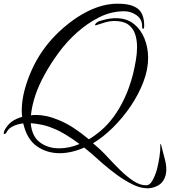

<svg xmlns="http://www.w3.org/2000/svg" viewBox="-80 -702 907 1024"><path d="M701 302Q666 301 625 280.5Q584 260 543.5 230.5Q503 201 467.5 170Q432 139 409 118L369 85Q301 115 238 115Q169 115 116 77.5Q63 40 44 -44Q12 -40 -11 -28.5Q-34 -17 -43 0Q-50 13 -57 13Q-60 13 -60 9Q-60 -8 -35.5 -36.5Q-11 -65 38 -79Q37 -87 36.5 -95.5Q36 -104 36 -112Q36 -166 51.5 -223.5Q67 -281 91.5 -333.5Q116 -386 143 -425Q173 -470 215 -513Q257 -556 307 -592.5Q357 -629 411 -652.5Q465 -676 519 -681Q528 -682 536.5 -682Q545 -682 553 -682Q621 -682 655 -655.5Q689 -629 689 -565Q689 -548 683 -548Q678 -548 678 -563Q678 -600 648 -621Q618 -642 583 -642Q513 -642 449.5 -610Q386 -578 331 -529Q276 -480 232.5 -420.5Q189 -361 159 -306Q127 -249 108.5 -193.5Q90 -138 85 -87Q91 -88 97.5 -88.5Q104 -89 111 -89Q137 -89 166.5 -83Q196 -77 230 -63Q273 -46 314.5 -18.5Q356 9 394 41Q426 22 460 -7Q494 -36 526 -79Q557 -121 584 -178Q611 -235 630 -309Q638 -343 644.5 -380Q651 -417 651 -451Q651 -489 640.5 -520.5Q630 -552 604 -571Q578 -590 531 -590Q506 -590 480 -582.5Q454 -575 434 -568Q432 -567 430 -567Q427 -567 427 -570Q427 -573 433 -579Q439 -585 446 -588Q457 -592 483.5 -598.5Q510 -605 538 -605Q595 -605 633 -575Q671 -545 690.5 -496.5Q710 -448 710 -393Q710 -331 684.5 -264.5Q659 -198 617 -136Q575 -74 522.5 -22Q470 30 416 62L439 82Q456 96 477.5 118.5Q499 141 522 165.5Q545 190 564 208Q598 241 633 264Q668 287 701 286Q718 286 732 262.5Q746 239 757 202Q765 170 770.5 134.5Q776 99 775 69Q775 66 777 66Q779 66 782 81Q790 114 798.5 144.5Q807 175 807 203Q807 235 791 261Q777 283 750 293.5Q723 304 701 302ZM235 89Q290 89 344 66Q309 40 272.5 17.5Q236 -5 207 -16Q175 -30 143.5 -36.5Q112 -43 84 -45Q90 25 132.5 57Q175 89 235 89Z"/></svg>

Font: Birthstone Bounce
Style: Regular
Weight: 400
Designer: Robert E. Leuschke
Foundry: Rob Leuschke
Version: Version 1.010; ttfautohint (v1.8.3)